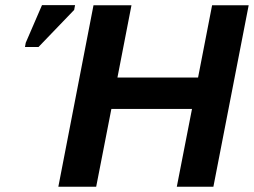

<svg xmlns="http://www.w3.org/2000/svg" viewBox="-20 -708 963 728"><path d="M402.3 -294.9 344.7 0H201.2L334.5 -688H478.5L425.3 -414.1H731L784.2 -688H922.9L789.1 0H650.4L708 -294.9ZM261.2 -670.4 126 -529.8H74.7L77.6 -545.9L139.2 -688.5H264.6Z"/></svg>

Font: Arimo
Style: Bold Italic
Weight: 700
Italic angle: -12°
Designer: Steve Matteson
Foundry: Monotype Imaging Inc.
Version: Version 1.33